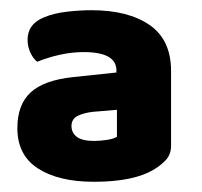

<svg xmlns="http://www.w3.org/2000/svg" viewBox="-20 -643 395 376"><path d="M164 -367Q176 -367 189 -369Q202 -371 209 -375V-428L162 -424Q144 -422 132 -416Q120 -410 120 -396Q120 -383 130.5 -375Q141 -367 164 -367ZM159 -623Q231 -623 273 -594Q315 -565 315 -504V-358Q315 -341 305.5 -330.5Q296 -320 283 -312Q243 -287 164 -287Q95 -287 54.5 -313Q14 -339 14 -392Q14 -438 40 -462Q66 -486 123 -492L208 -501V-505Q208 -541 144 -541Q120 -541 96 -535.5Q72 -530 53 -522Q45 -528 39.5 -540Q34 -552 34 -565Q34 -596 66 -609Q85 -617 110.5 -620Q136 -623 159 -623Z"/></svg>

Font: Baloo Bhai 2 ExtraBold
Style: Regular
Weight: 800
Designer: Supriya Tembe, Noopur Datye and Ek Type
Foundry: Ek Type
Version: Version 1.640;PS 1.000;hotconv 16.6.51;makeotf.lib2.5.65220;